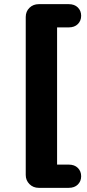

<svg xmlns="http://www.w3.org/2000/svg" viewBox="-20 -725 417 925"><path d="M167 180Q140 180 122 162Q104 144 104 118V-643Q104 -670 122 -687.5Q140 -705 167 -705H311Q339 -705 355 -689Q371 -673 371 -649Q371 -625 355 -609Q339 -593 311 -593H255V68H311Q339 68 355 84Q371 100 371 124Q371 148 355 164Q339 180 311 180Z"/></svg>

Font: Nunito ExtraLight ExtraBold
Style: Regular
Weight: 800
Version: Version 3.602